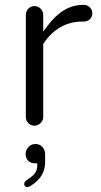

<svg xmlns="http://www.w3.org/2000/svg" viewBox="-20 -519 414 787"><path d="M157.2 -39.1V-338.9Q187.5 -384.8 228 -407.7Q268.6 -430.7 317.4 -430.7H322.3Q338.9 -430.7 348.6 -440.4Q358.4 -450.2 358.4 -463.9Q358.4 -483.4 341.8 -494.1Q334 -499 324.2 -499H319.3Q239.3 -499 174.8 -413.1L157.2 -389.6V-458Q157.2 -472.7 146.5 -483.4Q135.7 -494.1 121.1 -494.1Q106.4 -494.1 96.2 -483.4Q85.9 -472.7 85.9 -458V-39.1Q85.9 -24.4 96.2 -14.2Q106.4 -3.9 121.1 -3.9Q135.7 -3.9 146.5 -14.6Q157.2 -25.4 157.2 -39.1ZM103.5 244.1Q165 207 165 146.5V114.3Q165 94.7 152.3 82Q145.5 75.2 138.2 73.2Q130.9 71.3 125 71.3Q104.5 71.3 91.8 89.8Q85 99.6 85 110.4Q85 129.9 95.7 140.1Q106.4 150.4 123 150.4H132.8V160.2Q132.8 182.6 116.2 199.2Q105.5 209 86.9 220.7Q81.1 226.6 80.1 229.5Q79.1 232.4 79.1 236.3Q79.1 240.2 82.5 244.1Q85.9 248 91.3 248Q96.7 248 103.5 244.1Z"/></svg>

Font: FakePearl
Style: ExtraLight
Weight: 300
Version: Version 1.2